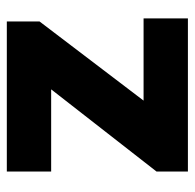

<svg xmlns="http://www.w3.org/2000/svg" viewBox="-24 -547 571 563"><g transform="rotate(-90 261.5 -265.5)"><path d="M40 0V-92L281 -401H40V-531H480V-435L248 -130H489V0Z"/></g></svg>

Font: Our Lexend
Style: Bold
Weight: 700
Designer: Bonnie Shaver-Troup, Thomas Jockin
Foundry: Lexend
Version: Version 1.007